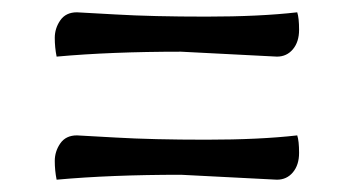

<svg xmlns="http://www.w3.org/2000/svg" viewBox="-20 -408 575 312"><path d="M430 -116 274 -124Q160 -124 72 -116Q69 -131 69 -146.5Q69 -162 78 -175Q87 -188 105 -188Q108 -188 168 -184.5Q228 -181 315 -181Q402 -181 463 -188Q466 -179 466 -159.5Q466 -140 456 -128Q446 -116 430 -116ZM430 -316 274 -324Q160 -324 72 -316Q69 -331 69 -346.5Q69 -362 78 -375Q87 -388 105 -388Q108 -388 168 -384.5Q228 -381 315 -381Q402 -381 463 -388Q466 -379 466 -359.5Q466 -340 456 -328Q446 -316 430 -316Z"/></svg>

Font: Overlock
Style: Regular
Weight: 400
Designer: Dario Muhafara
Foundry: Dario Manuel Muhafara
Version: Version 1.001